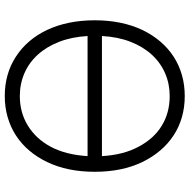

<svg xmlns="http://www.w3.org/2000/svg" viewBox="-15 -762 787 797"><g transform="rotate(-90 378.5 -363.5)"><path d="M63.9 -363.6Q63.9 -477.3 104.4 -561.4Q124.3 -603 152.2 -635.7Q180 -668.3 214.8 -690.9Q249.6 -713.4 290.8 -725.3Q332 -737.2 378.2 -737.2Q470.5 -737.2 541.2 -691.4Q577.1 -668.3 605.1 -635.7Q633.2 -603 652.7 -561.6Q672.2 -520.2 682.5 -470.5Q692.8 -420.8 692.8 -363.6Q692.8 -251.8 652.7 -166.2Q632.5 -124.3 604.4 -91.4Q576.3 -58.6 541.4 -36Q506.4 -13.5 465.4 -1.8Q424.4 9.9 378.2 9.9Q331.3 9.9 290.3 -2Q249.3 -13.8 214.7 -36.6Q180 -59.3 152.3 -92Q124.6 -124.6 104.4 -166.2Q63.9 -250 63.9 -363.6ZM167.6 -182.5Q201 -118.6 255 -85.6Q308.9 -52.6 378.2 -52.6Q429 -52.6 472.8 -71.6Q516.7 -90.6 549.9 -126.8Q583.1 -163 603.5 -215.2Q623.9 -267.4 627.5 -333.8H128.9Q134.2 -244.3 167.6 -182.5ZM627.5 -393.5Q623.6 -459.9 603.2 -512.1Q582.7 -564.3 549.7 -600.5Q516.7 -636.7 472.8 -655.7Q429 -674.7 378.2 -674.7Q310.4 -674.7 256 -641.7Q200.3 -607.6 167.4 -545.6Q134.6 -483.7 128.9 -393.5Z"/></g></svg>

Font: Inter P Light
Style: Regular
Weight: 300
Designer: Rasmus Andersson
Foundry: rsms
Version: Version 3.018;git-588b23468